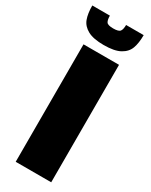

<svg xmlns="http://www.w3.org/2000/svg" viewBox="-242 -928 766 974"><g transform="rotate(30 141.5 -440.5)"><path d="M45 0V-688H253V0ZM-15 -881H88Q88 -856 95.5 -844.5Q103 -833 135 -833Q167 -833 175 -844.5Q183 -856 183 -881H286Q286 -834 274.5 -803Q263 -772 230 -754Q197 -736 135 -736Q74 -736 41 -754Q8 -772 -3.5 -803Q-15 -834 -15 -881Z"/></g></svg>

Font: Saira Semi Condensed Black
Style: Regular
Weight: 900
Width: 4
Designer: Hector Gatti with collaboration of the Omnibus-Type team
Foundry: Omnibus-Type
Version: Version 1.001; ttfautohint (v1.8)